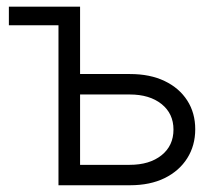

<svg xmlns="http://www.w3.org/2000/svg" viewBox="-20 -549 642 569"><path d="M6.3 -474.1V-529.3H183.1V-474.1ZM206.1 -329.6H365.2Q424.8 -329.6 468 -308.8Q511.2 -288.1 534.9 -251.2Q558.6 -214.4 558.6 -166Q558.6 -117.7 534.9 -80.1Q511.2 -42.5 468 -21.2Q424.8 0 365.2 0H153.3V-529.3H217.3V-60.5H364.3Q423.3 -60.5 458.7 -88.9Q494.1 -117.2 494.1 -165Q494.1 -212.4 458.7 -240.7Q423.3 -269 364.3 -269H206.1Z"/></svg>

Font: Inter 24pt Light
Style: Regular
Weight: 300
Designer: Rasmus Andersson
Foundry: rsms
Version: Version 4.001;git-66647c0bb